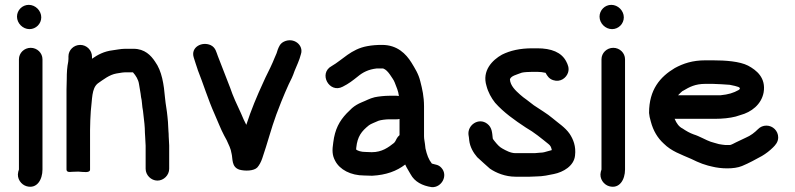

<svg xmlns="http://www.w3.org/2000/svg" viewBox="-20 -700 3275 791"><path d="M58 -1.6C58 -1.6 56.3 3.5 55.2 7.7C48 36.4 67.8 61.1 89.5 67.2C132.3 79.3 155 39.9 155 -1.5V-455.9C155 -481.8 133.1 -503 106.5 -503C79.9 -503 58 -481.8 58 -455.9ZM101.5 -580C128.1 -580 150 -601.9 150 -628.5C150 -656 126.1 -680 98.5 -680C71.9 -680 50 -658.1 50 -631.5C50 -604 73.9 -580 101.5 -580Z M578 -137.5C578 -125.6 580 -110.5 580 -99.9V-4.5C580 21.3 602.3 44 628.5 44C654.7 44 677 21.4 677 -4.5V-100.6C677 -112.9 675 -128 675 -138.4C675 -145.8 674.8 -151.4 674 -159.2C674 -165.1 673.7 -170.8 673 -177.7C673 -182.8 672.6 -190.3 672 -197.3L670 -218.7C667.6 -246.2 662.4 -268.9 660 -295.3C655.1 -352.4 647.2 -407.2 618.7 -446.3C601.9 -471.7 576.1 -499 530.3 -499H495.5C476.7 -499 459.5 -494.5 444.4 -492.9C408.3 -488.5 382.6 -474.4 359 -458V-466.5C359 -493.1 337.1 -515 310.5 -515C283.9 -515 262 -493.8 262 -467.9V-457.2C262 -452.3 261.7 -448.5 261.1 -446C256.5 -423.3 255 -403.2 255 -372.8C254.3 -359.1 254 -345.6 254 -331.9V-1.5C254 12.1 272.5 7.8 277.2 7.8C283.9 7.8 292 7.5 302.5 7C322.8 8 351 14 351 -1.5V-164.4C351 -188.2 352.6 -220.6 354 -241.8C360.3 -292 357 -335.6 383 -356.4C406.4 -372.5 430.3 -392.1 460 -397.3L483.8 -401.1C487.6 -401.7 491.3 -402 494.4 -402H527.7C540 -388.1 550 -372.3 552.7 -353.4C555.3 -335.1 559.1 -319.3 561.1 -299.9C565.4 -285.2 564.8 -262.7 569.1 -243.2L571 -226.3C573.8 -202.6 577 -178.4 577 -153.9V-153.4C577.6 -148.5 578 -143.2 578 -137.5Z M914 -122.2C921.9 -104.2 931.3 -87.3 933.8 -68H933.9C939.6 -45.9 932.8 -11.9 966.4 -1C989.6 5.4 1026.2 4.6 1040.2 -10.3C1048.1 -19.4 1055.5 -32.7 1060.6 -48.1C1081.6 -108.9 1097.5 -171.6 1118.5 -228.4L1138.5 -280.3C1149.8 -308.4 1158.2 -327.6 1169.2 -352.2C1178.4 -369.7 1187.1 -388.2 1193.5 -407.6C1202.1 -429.2 1213.4 -451.2 1219.7 -476.7C1232.2 -513.5 1190.6 -548 1149.8 -528.5C1133.5 -520.3 1129.6 -508.2 1124.4 -495.9L1119.5 -480.7C1117.1 -475.4 1113.8 -467.8 1110.6 -460L1103.5 -443C1091.3 -414.4 1076.8 -389.2 1063.8 -358.9C1039 -305.3 1014.3 -246.6 994.7 -185.7C986 -202.2 981.9 -211.7 973 -232.8C955.6 -270.4 940.6 -301.1 926.9 -342H926.8C909.9 -384.9 893.5 -428.8 877.5 -468.9C871.2 -484.4 869 -503.7 848 -514C812.1 -530.2 764.3 -505.8 778.3 -462.6C783.3 -445.1 788.9 -431 794.3 -413.6L794.4 -412.7C817 -356.2 838.2 -287.3 863.6 -231C876.8 -201.9 888.6 -169.4 903.3 -142Z M1485.4 -74H1485C1468.9 -74 1453.6 -78.4 1447.2 -84C1447.2 -84.3 1447.2 -84.6 1447.2 -84.9C1447.2 -85.6 1447.4 -88 1447.7 -91.4C1452.6 -138.4 1469.7 -159.6 1499.9 -183.8C1507.6 -189.9 1526.4 -196.4 1539.5 -202.5C1549 -205.9 1570.4 -208.5 1584 -208.5H1613.8C1618.2 -208.5 1620.1 -208.6 1626 -209.9V-143.2C1621.1 -139.1 1616.8 -134.1 1614 -128.5L1608.7 -118.2C1607.8 -116.5 1606.6 -114.9 1603.7 -111.5C1580.2 -92.9 1553.9 -73 1511.6 -73C1502.5 -73 1493.7 -73.3 1485.4 -74ZM1649.4 -22.2C1655.7 -7.5 1664.5 4.7 1671.6 17.9C1688 48.6 1719.9 65.4 1758.7 71L1759 71C1799.3 73.4 1827.3 23 1798.5 -8.6C1785.8 -22.5 1774.9 -21 1759.2 -26.1C1745.5 -43.5 1739.1 -61.3 1732.8 -88.6L1730.9 -105.7C1729.5 -118.5 1726.9 -126.5 1726.9 -139V-261.6C1726.9 -302.6 1719.6 -333.6 1711.7 -364.4C1704.2 -396.3 1689 -418.8 1675 -442.2C1652.5 -478.2 1616.6 -515 1554.2 -515C1531.5 -515 1513.1 -513.6 1493.1 -509.9C1426.3 -497.9 1390.8 -453.2 1346.8 -428.1C1290.2 -397.9 1336.9 -313.6 1391.8 -342.8C1416.9 -355.3 1432.7 -367.9 1454 -384.8C1474.3 -401.8 1497.7 -414.2 1532.3 -418H1558.2C1569.5 -414.1 1578.1 -404.5 1586.7 -392.4C1594.5 -379.8 1601.6 -372.2 1606.2 -360C1613.3 -341.2 1621 -325.5 1623.4 -304.6C1621.9 -304.9 1616.8 -305.5 1613.8 -305.5H1584C1564.9 -305.5 1539.1 -302.7 1523.5 -299.4C1501.6 -294 1488.3 -285.4 1470.1 -278.5C1454.9 -272.2 1441.6 -264.3 1430.3 -254.6L1408 -232.8C1378 -200.9 1359.9 -167.8 1353 -113.4C1348.1 -81 1348.2 -60.7 1360.7 -37.7C1379.3 -1.3 1424.8 23 1480.5 23C1491.3 23.7 1501.9 24 1512.7 24H1512.9L1513.1 24C1570.9 21 1614.3 4.8 1649.4 -22.2Z M2182.6 -69H2104.1C2083.7 -69 2064.7 -79.7 2049.8 -88C2037.7 -94.4 2028.9 -104.5 2019.3 -116.3C2014.3 -122.1 2010 -128.2 2010 -129.5V-129.9C2007.5 -154.3 2007 -174.8 1987.6 -189.9C1952.4 -217.3 1905.3 -185.1 1910.1 -144.6C1910.8 -138.2 1913 -129.9 1913 -122.5V-122.1C1916.2 -94.4 1929.9 -71 1945.9 -52.5C1949.7 -48.3 1998.2 -5.3 1998.2 -5.3C2023.5 12.2 2061.5 28 2104.1 28H2162.4C2170.8 28 2177.3 27.8 2187.6 27C2218.1 26.8 2240.9 21.1 2262 16.9C2300.1 9.2 2344.5 -16 2349 -59C2353.7 -97.7 2341.4 -126.6 2326.8 -148.7C2307.9 -176 2279.3 -193.3 2256.5 -212.9C2234.2 -232 2205.2 -248.5 2179.4 -266.2L2149.2 -289.4C2140 -295.7 2131.2 -302.6 2122.8 -310.1C2104.7 -326.3 2081.9 -346.9 2080.8 -373.6C2086 -387.7 2106.4 -391.6 2129.7 -400.6C2137.4 -402.7 2159 -404 2173.3 -404H2193.8C2206.7 -404 2215.7 -402.4 2227.7 -400C2234.1 -387.8 2241.7 -375.5 2258.6 -369.9C2288.9 -359.8 2313 -379.3 2320.1 -400.6C2326.3 -419.2 2319 -434.3 2313.2 -445.9C2293.6 -485 2250.6 -501 2193.8 -501H2173.2C2122 -501 2082.2 -491.8 2048.1 -474.9C2008.3 -452.6 1964.7 -408.8 1984.3 -345.9C1990.9 -320.2 2004 -296.4 2019.6 -276.7C2055.1 -236.7 2100.4 -204.7 2146 -174.7C2181.6 -154.3 2209.2 -131 2239.6 -106.6C2247.3 -100.4 2250.4 -95.1 2253 -83.3V-81.6C2252.9 -81.5 2252.9 -81.5 2252.3 -81.3L2238.4 -77.5C2226.4 -74.1 2218.1 -71 2205.7 -71H2205.3C2197.7 -70.3 2192 -69.8 2182.6 -69Z M2458 -1.6C2458 -1.6 2456.3 3.5 2455.2 7.7C2448 36.4 2467.8 61.1 2489.5 67.2C2532.3 79.3 2555 39.9 2555 -1.5V-455.9C2555 -481.8 2533.1 -503 2506.5 -503C2479.9 -503 2458 -481.8 2458 -455.9ZM2501.5 -580C2528.1 -580 2550 -601.9 2550 -628.5C2550 -656 2526.1 -680 2498.5 -680C2471.9 -680 2450 -658.1 2450 -631.5C2450 -604 2473.9 -580 2501.5 -580Z M2793.5 -325.6C2820.7 -341.8 2843.9 -354.5 2886.3 -354.5H2915.8C2927.7 -354.5 2977.7 -351.6 2986.5 -350.6C2989.3 -350.3 3027 -342.8 3027 -338.2L3028.1 -336.2V-335C3028.1 -333.6 3026.3 -331.2 3023.3 -329.3C3001.5 -317.1 2981.4 -310.8 2948.1 -307.5L2773.4 -307.5C2774.5 -309 2792.6 -327 2793.5 -325.6ZM2792.3 -170.4C2777.7 -177.4 2767.4 -191.2 2759.3 -210.5H2926.3C2956.2 -210.5 2986.9 -213.6 3010.8 -219.8L3029.8 -225.8C3075.9 -237.9 3116.6 -269.9 3125.9 -318.7C3136.5 -379.5 3096.6 -411 3061.8 -429.6C3027.3 -447.2 2969.6 -451.5 2915.8 -451.5H2886.3C2833.2 -451.5 2795.1 -438.7 2759.8 -419.5C2699.5 -383.4 2654 -330.7 2654 -235V-234.7L2654 -234.5C2654.7 -224.4 2657.3 -212.4 2661.3 -199C2671.2 -161.2 2689.3 -131.3 2714.3 -108.6C2746.3 -76.6 2784.9 -64.3 2828 -45.2L2851.1 -34.3C2864.7 -27.9 2881.7 -22 2896.8 -17.8L2913.8 -13.7C2948.5 -4.8 3003.5 -2.2 3037 -16.1C3065.8 -28 3092.9 -43.1 3119.2 -57.5C3135.5 -67 3152.2 -80.1 3164.8 -92.7C3174.4 -102.3 3186 -114.6 3186 -134C3186 -160.6 3164.1 -182.5 3137.5 -182.5C3124.3 -182.5 3112.5 -177.6 3103.2 -168.3C3088.8 -153.9 3073 -141.4 3052.6 -132.8L3012.4 -113.7C3002.3 -108.9 2996.5 -104.8 2987.5 -102.5H2968.8C2956 -103.7 2954 -104.4 2941.8 -106.3L2924.3 -111.2C2919.5 -112.5 2914 -114.1 2907.7 -116.1C2891.4 -121.3 2860 -139.7 2838.2 -146.1C2821.5 -152 2806.6 -160.7 2792.3 -170.4Z"/></svg>

Font: HoneyBee
Style: Blk
Weight: 700
Foundry: Cannot Into Space Fonts
Version: Version 0.89